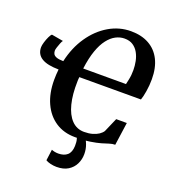

<svg xmlns="http://www.w3.org/2000/svg" viewBox="-171 -876 1096 1232"><g transform="rotate(20 377.0 -260.0)"><path d="M404 11Q327.5 11 271 -26.2Q214.5 -63.5 183.8 -130.8Q153 -198 153 -288.5Q153 -306.5 154 -325Q155 -343.5 157 -361Q119 -361.5 90.2 -367.2Q61.5 -373 42 -384.8Q22.5 -396.5 12.5 -414.5Q2.5 -432.5 2.5 -457Q2.5 -470 9 -491.8Q15.5 -513.5 24.5 -532.5Q33.5 -551.5 41 -556.5L120.5 -542.5Q115.5 -537 109.2 -521.5Q103 -506 98 -490.2Q93 -474.5 93 -467.5Q93 -455.5 98 -445.2Q103 -435 118.8 -428.5Q134.5 -422 167 -421.5Q189 -520 239.8 -594Q290.5 -668 360.8 -709.5Q431 -751 511 -751Q583 -751 634.5 -722.2Q686 -693.5 713.5 -638.8Q741 -584 741 -506Q741 -464 734.2 -423Q727.5 -382 719.5 -361L299 -360.5Q298.5 -355.5 298 -350.2Q297.5 -345 297.2 -340Q297 -335 297 -329.5Q294.5 -242 311 -177Q327.5 -112 362 -76.2Q396.5 -40.5 447 -40.5Q479 -40.5 503.8 -47.5Q528.5 -54.5 545.8 -66.2Q563 -78 571.5 -91.5L613.5 -188H686L664 -31.5Q644.5 -31.5 624.5 -24.8Q604.5 -18 577 -10Q549.5 -2 508 4.5Q466.5 11 404 11ZM595.5 -421Q599.5 -439 603 -455.2Q606.5 -471.5 608 -487.8Q609.5 -504 609.5 -521.5Q609.5 -550.5 603.5 -580.8Q597.5 -611 583.5 -636.2Q569.5 -661.5 546.2 -677Q523 -692.5 488 -692.5Q457.5 -692.5 428.5 -677.5Q399.5 -662.5 374.5 -630.2Q349.5 -598 331.2 -546.2Q313 -494.5 303.5 -421ZM358 231Q337.5 231 316.5 226Q295.5 221 283 213L293 137.5Q300.5 141 313.2 143.8Q326 146.5 339 146.5Q378 146.5 400.2 127Q422.5 107.5 424 64.5Q425 36 419.2 17Q413.5 -2 406 -16.5L437 -18.5L461 -16.5Q475.5 -0.5 486.8 29.5Q498 59.5 498 93Q498 129.5 482.5 161Q467 192.5 436 211.8Q405 231 358 231Z"/></g></svg>

Font: Merriweather 20pt
Style: Bold Italic
Weight: 700
Italic angle: -7.8°
Version: Version 2.101